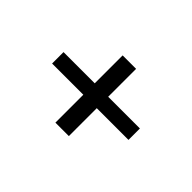

<svg xmlns="http://www.w3.org/2000/svg" viewBox="-62 -572 535 535"><g transform="rotate(45 205.5 -304.5)"><path d="M178 -282H55V-327H178V-437H231V-327H356V-282H231V-172H178Z"/></g></svg>

Font: Pridi ExtraLight
Style: Regular
Weight: 275
Designer: Katatrad Team
Foundry: CadsonDemak
Version: Version 1.001